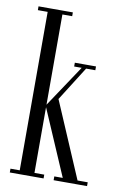

<svg xmlns="http://www.w3.org/2000/svg" viewBox="-81 -748 516 796"><g transform="rotate(10 177.0 -349.5)"><path d="M264.8 -495 163.8 -335.1 307.1 0H244.9L118.9 -292.5V0H56.9V-699H118.9V-303.1L246.8 -495ZM248.6 -479 256 -495H293.5V-479ZM204.4 -479V-495H251.1L246.8 -479ZM118.9 -683V-699H160.1V-683ZM15.6 -683V-699H56.9V-683ZM117 0V-16H160.1V0ZM17.9 0V-16H58.8V0ZM303.2 0 293.2 -16H343.1V0ZM202.4 0V-16H246L250.4 0Z"/></g></svg>

Font: Emberly Black
Style: Regular
Weight: 900
Designer: Rajesh Rajput
Foundry: Rajesh Rajput
Version: Version 1.000